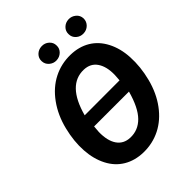

<svg xmlns="http://www.w3.org/2000/svg" viewBox="-245 -1016 1162 1162"><g transform="rotate(-45 336.0 -435.5)"><path d="M297.9 9.8Q226.6 8.3 172.4 -23.9Q118.2 -56.2 87.2 -116.5Q56.2 -176.8 51.3 -254.4Q45.9 -334.5 68.4 -425.3Q90.8 -516.1 140.6 -585Q190.4 -653.8 257.6 -688Q324.7 -722.2 402.8 -720.7Q473.6 -719.2 527.1 -687.3Q580.6 -655.3 612.1 -594.5Q643.6 -533.7 647.9 -455.6Q652.8 -369.6 629.4 -278.8Q606 -188 556.6 -121.6Q507.3 -55.2 441.2 -22Q375 11.2 297.9 9.8ZM304.2 -109.9Q370.1 -107.4 418 -156Q465.8 -204.6 495.6 -313H197.3L193.8 -269Q192.4 -194.8 220.9 -153.3Q249.5 -111.8 304.2 -109.9ZM396.5 -600.1Q259.8 -604.5 204.6 -400.9L503.4 -401.4L506.3 -444.8Q507.8 -515.1 479.7 -556.6Q451.7 -598.1 396.5 -600.1ZM252 -816.9Q251 -843.3 269.5 -861.6Q288.1 -879.9 315.9 -880.9Q343.3 -881.8 363.3 -864Q383.3 -846.2 383.3 -819.8Q384.3 -793.9 365.5 -775.6Q346.7 -757.3 319.3 -756.3Q293.5 -755.4 273.2 -772.7Q252.9 -790 252 -816.9ZM482.9 -816.9Q481.9 -843.3 500.5 -861.6Q519 -879.9 546.4 -880.9Q572.3 -881.8 593 -864.7Q613.8 -847.7 614.7 -819.8Q614.7 -793.5 596.2 -775.1Q577.6 -756.8 550.3 -755.9Q522.9 -754.9 502.9 -772.7Q482.9 -790.5 482.9 -816.9Z"/></g></svg>

Font: RobotoInd
Style: Bold Italic
Weight: 700
Italic angle: -12°
Designer: Google
Version: Version 2.001150; 2014